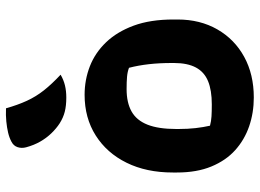

<svg xmlns="http://www.w3.org/2000/svg" viewBox="-133 -721 866 640"><g transform="rotate(-90 300.0 -401.0)"><path d="M304 -552Q354 -552 399 -534.5Q444 -517 479 -480.5Q514 -444 534.5 -388.5Q555 -333 555 -256V-242Q555 -167 522 -109.5Q489 -52 430.5 -20Q372 12 295 12Q244 12 199 -3.5Q154 -19 119.5 -50Q85 -81 65 -129.5Q45 -178 45 -244V-258Q45 -346 77.5 -412Q110 -478 168.5 -515Q227 -552 304 -552ZM323 -412Q278 -412 248.5 -395.5Q219 -379 204.5 -342.5Q190 -306 190 -246V-239Q190 -208 193 -182Q196 -156 201 -134Q216 -130 232 -129Q248 -128 272 -128Q319 -128 349.5 -140.5Q380 -153 395 -181Q410 -209 410 -254V-261Q410 -303 406 -338Q402 -373 394 -404Q381 -409 364.5 -410.5Q348 -412 323 -412ZM259 -814Q270 -775 284 -744.5Q298 -714 319 -687.5Q340 -661 371 -632Q354 -622 335.5 -617.5Q317 -613 295 -613Q268 -613 248 -618Q228 -623 209 -635Q192 -646 176 -662.5Q160 -679 148 -700Q136 -721 129 -747Q125 -762 129.5 -775.5Q134 -789 148 -796Q161 -803 178 -807Q195 -811 215.5 -813Q236 -815 259 -814Z"/></g></svg>

Font: Recursive Monospace Casual ExtraBold
Style: Regular
Weight: 800
Version: Version 1.047